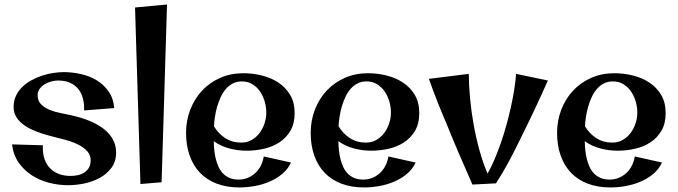

<svg xmlns="http://www.w3.org/2000/svg" viewBox="-20 -802 2990 847"><path d="M280.8 15.1Q238.8 15.1 197 4.4Q155.3 -6.3 120.6 -28.6Q85.9 -50.8 62.3 -84.7Q38.6 -118.7 33.2 -165L169.9 -161.1Q168.9 -158.2 168.9 -155Q168.9 -151.9 168.9 -148.9Q168.9 -120.1 177.5 -97.2Q186 -74.2 202.1 -58.3Q218.3 -42.5 240.7 -34.2Q263.2 -25.9 291 -25.9Q307.6 -25.9 323.5 -29.3Q339.4 -32.7 351.8 -40.8Q364.3 -48.8 372.1 -62Q379.9 -75.2 379.9 -95.2Q379.9 -117.7 365.7 -133.8Q351.6 -149.9 331.3 -160.9Q311 -171.9 288.8 -179Q266.6 -186 250 -189.9Q232.9 -194.3 210.7 -200Q188.5 -205.6 165 -213.1Q141.6 -220.7 119.1 -231Q96.7 -241.2 79.1 -255.4Q61.5 -269.5 50.8 -287.8Q40 -306.2 40 -330.1Q40 -356.9 50.3 -378.9Q60.5 -400.9 77.9 -418Q95.2 -435.1 117.9 -447.5Q140.6 -460 165 -468Q189.5 -476.1 214.4 -480Q239.3 -483.9 261.2 -483.9Q298.3 -483.9 336.7 -475.3Q375 -466.8 406.5 -447.8Q438 -428.7 459.2 -398.4Q480.5 -368.2 483.9 -325.2L351.1 -314.9V-319.8Q351.6 -348.6 344.5 -372.1Q337.4 -395.5 323 -412.1Q308.6 -428.7 286.9 -437.7Q265.1 -446.8 235.8 -446.8Q222.7 -446.8 207 -442.9Q191.4 -439 178 -430.9Q164.6 -422.9 155.3 -410.6Q146 -398.4 146 -381.8Q146 -356.4 161.9 -341.1Q177.7 -325.7 200.7 -316.7Q223.6 -307.6 248.5 -303Q273.4 -298.3 292 -293.9Q312 -289.6 334.7 -283Q357.4 -276.4 379.6 -266.8Q401.9 -257.3 422.1 -244.4Q442.4 -231.4 458 -214.6Q473.6 -197.8 482.9 -176.5Q492.2 -155.3 492.2 -128.9Q492.2 -89.4 471.7 -61.8Q451.2 -34.2 419.7 -17.1Q388.2 0 351.1 7.6Q314 15.1 280.8 15.1Z M716.8 -782.2 692.9 2 599.6 9.8 575.7 -769Z M1067.9 -137.2Q1029.3 -137.2 991.5 -147.2Q953.6 -157.2 922.9 -179.2Q923.3 -160.2 925.3 -140.1Q927.2 -120.1 931.9 -101.3Q936.5 -82.5 944.1 -65.9Q951.7 -49.3 963.6 -36.9Q975.6 -24.4 992.4 -17.1Q1009.3 -9.8 1032.7 -9.8Q1054.7 -9.8 1073.7 -17.8Q1092.8 -25.9 1107.2 -39.6Q1121.6 -53.2 1130.9 -71.8Q1140.1 -90.3 1143.6 -111.8L1263.7 -85Q1249.5 -54.7 1223.9 -33.7Q1198.2 -12.7 1167 0.2Q1135.7 13.2 1101.8 19Q1067.9 24.9 1036.6 24.9Q980.5 24.9 936.5 8.3Q892.6 -8.3 862.5 -39.6Q832.5 -70.8 816.7 -115.5Q800.8 -160.2 800.8 -215.8Q800.8 -270 819.3 -318.1Q837.9 -366.2 871.1 -401.9Q904.3 -437.5 950.9 -458.3Q997.6 -479 1053.7 -479Q1094.7 -479 1135.3 -469Q1175.8 -459 1208 -437.7Q1240.2 -416.5 1260 -383.3Q1279.8 -350.1 1279.8 -303.2Q1279.8 -257.3 1261.5 -225.8Q1243.2 -194.3 1213.4 -174.6Q1183.6 -154.8 1145.5 -146Q1107.4 -137.2 1067.9 -137.2ZM1046.9 -442.9Q1024.4 -442.9 1007.1 -433.8Q989.7 -424.8 976.3 -409.2Q962.9 -393.6 953.6 -373.5Q944.3 -353.5 938 -331.5Q931.6 -309.6 928.2 -287.1Q924.8 -264.6 923.8 -245.1Q942.4 -213.4 973.1 -193.1Q1003.9 -172.9 1044.4 -172.9Q1070.3 -172.9 1090.8 -184.8Q1111.3 -196.8 1125.5 -215.8Q1139.6 -234.9 1147.2 -258.3Q1154.8 -281.7 1154.8 -305.2Q1154.8 -328.6 1147.9 -353.3Q1141.1 -377.9 1127.7 -397.7Q1114.3 -417.5 1094 -430.2Q1073.7 -442.9 1046.9 -442.9Z M1617.7 -137.2Q1579.1 -137.2 1541.3 -147.2Q1503.4 -157.2 1472.7 -179.2Q1473.1 -160.2 1475.1 -140.1Q1477.1 -120.1 1481.7 -101.3Q1486.3 -82.5 1493.9 -65.9Q1501.5 -49.3 1513.4 -36.9Q1525.4 -24.4 1542.2 -17.1Q1559.1 -9.8 1582.5 -9.8Q1604.5 -9.8 1623.5 -17.8Q1642.6 -25.9 1657 -39.6Q1671.4 -53.2 1680.7 -71.8Q1689.9 -90.3 1693.4 -111.8L1813.5 -85Q1799.3 -54.7 1773.7 -33.7Q1748 -12.7 1716.8 0.2Q1685.5 13.2 1651.6 19Q1617.7 24.9 1586.4 24.9Q1530.3 24.9 1486.3 8.3Q1442.4 -8.3 1412.4 -39.6Q1382.3 -70.8 1366.5 -115.5Q1350.6 -160.2 1350.6 -215.8Q1350.6 -270 1369.1 -318.1Q1387.7 -366.2 1420.9 -401.9Q1454.1 -437.5 1500.7 -458.3Q1547.4 -479 1603.5 -479Q1644.5 -479 1685.1 -469Q1725.6 -459 1757.8 -437.7Q1790 -416.5 1809.8 -383.3Q1829.6 -350.1 1829.6 -303.2Q1829.6 -257.3 1811.3 -225.8Q1793 -194.3 1763.2 -174.6Q1733.4 -154.8 1695.3 -146Q1657.2 -137.2 1617.7 -137.2ZM1596.7 -442.9Q1574.2 -442.9 1556.9 -433.8Q1539.6 -424.8 1526.1 -409.2Q1512.7 -393.6 1503.4 -373.5Q1494.1 -353.5 1487.8 -331.5Q1481.4 -309.6 1478 -287.1Q1474.6 -264.6 1473.6 -245.1Q1492.2 -213.4 1522.9 -193.1Q1553.7 -172.9 1594.2 -172.9Q1620.1 -172.9 1640.6 -184.8Q1661.1 -196.8 1675.3 -215.8Q1689.5 -234.9 1697 -258.3Q1704.6 -281.7 1704.6 -305.2Q1704.6 -328.6 1697.8 -353.3Q1690.9 -377.9 1677.5 -397.7Q1664.1 -417.5 1643.8 -430.2Q1623.5 -442.9 1596.7 -442.9Z M2397 -446.8Q2338.4 -314.9 2273.9 -186Q2250 -136.2 2224.1 -88.1Q2198.2 -40 2168 6.8L2064 12.2Q2034.7 -54.7 2006.3 -120.4Q1978 -186 1951.2 -252.9Q1929.7 -302.7 1909.9 -352.8Q1890.1 -402.8 1872.1 -454.1L2047.9 -476.1Q2048.3 -424.8 2053.7 -367.2Q2059.1 -309.6 2069.6 -251.5Q2080.1 -193.4 2095.5 -137.9Q2110.8 -82.5 2130.9 -36.1Q2146.5 -64 2161.4 -98.6Q2176.3 -133.3 2189.5 -171.4Q2202.6 -209.5 2213.9 -250Q2225.1 -290.5 2233.9 -330.1Q2242.7 -369.6 2248.5 -406.7Q2254.4 -443.8 2256.8 -476.1Z M2704.6 -137.2Q2666 -137.2 2628.2 -147.2Q2590.3 -157.2 2559.6 -179.2Q2560.1 -160.2 2562 -140.1Q2564 -120.1 2568.6 -101.3Q2573.2 -82.5 2580.8 -65.9Q2588.4 -49.3 2600.3 -36.9Q2612.3 -24.4 2629.2 -17.1Q2646 -9.8 2669.4 -9.8Q2691.4 -9.8 2710.4 -17.8Q2729.5 -25.9 2743.9 -39.6Q2758.3 -53.2 2767.6 -71.8Q2776.9 -90.3 2780.3 -111.8L2900.4 -85Q2886.2 -54.7 2860.6 -33.7Q2835 -12.7 2803.7 0.2Q2772.5 13.2 2738.5 19Q2704.6 24.9 2673.3 24.9Q2617.2 24.9 2573.2 8.3Q2529.3 -8.3 2499.3 -39.6Q2469.2 -70.8 2453.4 -115.5Q2437.5 -160.2 2437.5 -215.8Q2437.5 -270 2456.1 -318.1Q2474.6 -366.2 2507.8 -401.9Q2541 -437.5 2587.6 -458.3Q2634.3 -479 2690.4 -479Q2731.4 -479 2772 -469Q2812.5 -459 2844.7 -437.7Q2877 -416.5 2896.7 -383.3Q2916.5 -350.1 2916.5 -303.2Q2916.5 -257.3 2898.2 -225.8Q2879.9 -194.3 2850.1 -174.6Q2820.3 -154.8 2782.2 -146Q2744.1 -137.2 2704.6 -137.2ZM2683.6 -442.9Q2661.1 -442.9 2643.8 -433.8Q2626.5 -424.8 2613 -409.2Q2599.6 -393.6 2590.3 -373.5Q2581.1 -353.5 2574.7 -331.5Q2568.4 -309.6 2564.9 -287.1Q2561.5 -264.6 2560.5 -245.1Q2579.1 -213.4 2609.9 -193.1Q2640.6 -172.9 2681.2 -172.9Q2707 -172.9 2727.5 -184.8Q2748 -196.8 2762.2 -215.8Q2776.4 -234.9 2783.9 -258.3Q2791.5 -281.7 2791.5 -305.2Q2791.5 -328.6 2784.7 -353.3Q2777.8 -377.9 2764.4 -397.7Q2751 -417.5 2730.7 -430.2Q2710.4 -442.9 2683.6 -442.9Z"/></svg>

Font: Original Surfer
Style: Regular
Weight: 400
Designer: Astigmatic (AOETI)
Foundry: Astigmatic (AOETI)
Version: Version 1.001